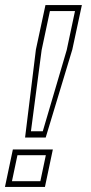

<svg xmlns="http://www.w3.org/2000/svg" viewBox="-56 -734 356 754"><path d="M42.5 -194 85 -539.5 122.5 -714H265.5L228 -539.5L123.5 -194ZM65.5 -218.5H112L206 -537.5L238.5 -690.5H140L107.5 -537.5ZM-36.5 0 -5.5 -147H151.5L120.5 0ZM-9 -22.5H102.5L124 -124.5H12.5Z"/></svg>

Font: Tourney ExtraLight
Style: Italic
Weight: 250
Italic angle: -12°
Version: Version 1.015